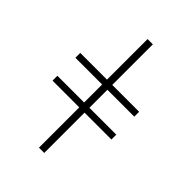

<svg xmlns="http://www.w3.org/2000/svg" viewBox="-223 -855 950 950"><g transform="rotate(45 251.5 -380.0)"><path d="M233 0V-282H46V-316H233V-442H46V-476H233V-760H270V-476H458V-442H270V-316H458V-282H270V0Z"/></g></svg>

Font: Noto Serif SemiCondensed ExtraLight
Style: Regular
Weight: 200
Width: 4
Designer: Monotype Design Team
Foundry: Monotype Imaging Inc.
Version: Version 2.014